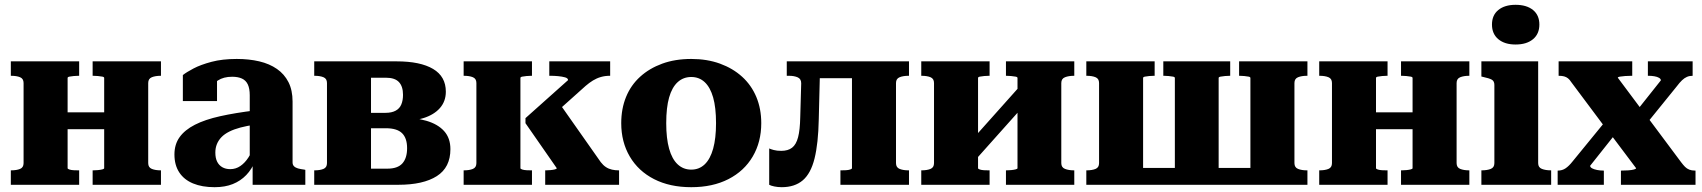

<svg xmlns="http://www.w3.org/2000/svg" viewBox="-20 -768 7074 798"><path d="M78 -90V-423Q78 -441 63.5 -447Q49 -453 26 -453H25V-513H309V-453H306Q297 -453 286.5 -452Q276 -451 268.5 -449.5Q261 -448 261 -444V-69Q261 -66 268.5 -63.5Q276 -61 286.5 -60.5Q297 -60 306 -60H309V0H25V-60H26Q49 -60 63.5 -66Q78 -72 78 -90ZM413 -69V-444Q413 -448 405.5 -449.5Q398 -451 387 -452Q376 -453 368 -453H365V-513H649V-453H648Q626 -453 611 -447Q596 -441 596 -423V-90Q596 -72 611 -66Q626 -60 648 -60H649V0H365V-60H368Q376 -60 387 -61Q398 -62 405.5 -64Q413 -66 413 -69ZM194 -231V-301H485V-231Z M1040 -309V-250Q1006 -245 979.5 -238Q953 -231 933 -221Q913 -211 900.5 -198Q888 -185 881.5 -169Q875 -153 875 -134Q875 -111 882.5 -96Q890 -81 904 -73Q918 -65 937 -65Q960 -65 979 -78Q998 -91 1012.5 -113.5Q1027 -136 1039 -168L1041 -100Q1027 -65 1003.5 -40.5Q980 -16 947.5 -3Q915 10 872 10Q820 10 782.5 -5.5Q745 -21 725 -51.5Q705 -82 705 -126Q705 -168 726.5 -198Q748 -228 790 -249.5Q832 -271 895 -285Q958 -299 1040 -309ZM1030 0V-99L1018 -97V-372Q1018 -400 1010 -417Q1002 -434 985.5 -441.5Q969 -449 945 -449Q909 -449 885.5 -433.5Q862 -418 849 -396Q841 -406 840 -415Q839 -424 843.5 -432.5Q848 -441 858 -447Q868 -453 882 -455V-348H740V-456Q755 -468 784.5 -483.5Q814 -499 859 -511Q904 -523 964 -523Q1015 -523 1057.5 -513Q1100 -503 1131 -481.5Q1162 -460 1179 -426.5Q1196 -393 1196 -346V-93Q1196 -83 1202 -77Q1208 -71 1218.5 -68Q1229 -65 1245 -63L1249 -62V0Z M1286 -513H1628Q1727 -513 1780 -481.5Q1833 -450 1833 -387Q1833 -347 1808.5 -319Q1784 -291 1739.5 -277Q1695 -263 1633 -263L1668 -289V-255L1638 -280Q1704 -280 1752 -266Q1800 -252 1826 -223Q1852 -194 1852 -148Q1852 -72 1795.5 -36Q1739 0 1636 0H1286V-60H1287Q1310 -60 1324.5 -66Q1339 -72 1339 -90V-423Q1339 -441 1324.5 -447Q1310 -453 1287 -453H1286ZM1522 -67H1590Q1633 -67 1652.5 -89Q1672 -111 1672 -152Q1672 -194 1651 -214.5Q1630 -235 1584 -235H1489V-299H1582Q1608 -299 1624.5 -308Q1641 -317 1648 -334Q1655 -351 1655 -374Q1655 -409 1638 -427Q1621 -445 1584 -445H1522Z M1960 -90V-423Q1960 -441 1945.5 -447Q1931 -453 1908 -453H1907V-513H2191V-453H2188Q2179 -453 2168.5 -452Q2158 -451 2150.5 -449.5Q2143 -448 2143 -444V-69Q2143 -66 2150.5 -63.5Q2158 -61 2168.5 -60.5Q2179 -60 2188 -60H2191V0H1907V-60H1908Q1931 -60 1945.5 -66Q1960 -72 1960 -90ZM2553 0H2246V-60H2249Q2257 -60 2268 -61Q2279 -62 2286.5 -64Q2294 -66 2294 -69L2164 -256V-277L2341 -435Q2341 -443 2328.5 -446.5Q2316 -450 2299.5 -451.5Q2283 -453 2270 -453H2263V-513H2516V-453H2514Q2495 -453 2477.5 -448Q2460 -443 2444.5 -433.5Q2429 -424 2414 -411L2261 -274L2297 -350L2477 -94Q2487 -81 2498.5 -73.5Q2510 -66 2523.5 -63Q2537 -60 2551 -60H2553Z M3144 -256Q3144 -178 3108.5 -117.5Q3073 -57 3007.5 -23.5Q2942 10 2853 10Q2764 10 2698.5 -23.5Q2633 -57 2597.5 -117.5Q2562 -178 2562 -256Q2562 -316 2582 -365Q2602 -414 2640.5 -449Q2679 -484 2732.5 -503.5Q2786 -523 2853 -523Q2919 -523 2972.5 -503.5Q3026 -484 3064.5 -449Q3103 -414 3123.5 -365Q3144 -316 3144 -256ZM2749 -256Q2749 -193 2761 -150Q2773 -107 2796.5 -85Q2820 -63 2853 -63Q2886 -63 2909 -85Q2932 -107 2944 -150Q2956 -193 2956 -256Q2956 -321 2944 -363Q2932 -405 2909 -426.5Q2886 -448 2853 -448Q2820 -448 2796.5 -426.5Q2773 -405 2761 -363Q2749 -321 2749 -256Z M3306 -281 3310 -422Q3310 -440 3295.5 -446.5Q3281 -453 3259 -453H3250V-513H3389L3383 -272Q3381 -172 3365.5 -109.5Q3350 -47 3316.5 -18.5Q3283 10 3229 10Q3213 10 3198.5 7Q3184 4 3177 0V-151Q3183 -148 3196 -144.5Q3209 -141 3227 -141Q3255 -141 3272 -154Q3289 -167 3297 -197.5Q3305 -228 3306 -281ZM3521 -69V-513H3758V-453H3756Q3734 -453 3719 -447Q3704 -441 3704 -423V-90Q3704 -72 3719 -66Q3734 -60 3756 -60H3758V0H3473V-60H3476Q3484 -60 3495 -60.5Q3506 -61 3513.5 -63.5Q3521 -66 3521 -69ZM3339 -443V-513H3600V-443Z M3862 -90V-423Q3862 -441 3847.5 -447Q3833 -453 3810 -453H3809V-513H4093V-453H4090Q4081 -453 4070.5 -452Q4060 -451 4052.5 -449.5Q4045 -448 4045 -444V-69Q4045 -66 4052.5 -63.5Q4060 -61 4070.5 -60.5Q4081 -60 4090 -60H4093V0H3809V-60H3810Q3833 -60 3847.5 -66Q3862 -72 3862 -90ZM4209 -69V-444Q4209 -448 4201 -449.5Q4193 -451 4182.5 -452Q4172 -453 4163 -453H4161V-513H4445V-453H4444Q4422 -453 4406.5 -447Q4391 -441 4391 -423V-90Q4391 -72 4406.5 -66Q4422 -60 4444 -60H4445V0H4161V-60H4163Q4172 -60 4182.5 -61Q4193 -62 4201 -64Q4209 -66 4209 -69ZM4023 -91 3978 -140 4228 -420 4273 -371Z M4548 -423Q4548 -441 4533.5 -447Q4519 -453 4496 -453H4495V-513H4779V-453H4776Q4767 -453 4756.5 -452Q4746 -451 4738.5 -449.5Q4731 -448 4731 -444V0H4495V-60H4496Q4519 -60 4533.5 -66Q4548 -72 4548 -90ZM5177 -444Q5177 -448 5169.5 -449.5Q5162 -451 5151.5 -452Q5141 -453 5132 -453H5130V-513H5414V-453H5412Q5390 -453 5375 -447Q5360 -441 5360 -423V-90Q5360 -72 5375 -66Q5390 -60 5412 -60H5414V0H5177ZM4661 -70H5243V0H4661ZM4815 -453V-513H5093V-453H5091Q5082 -453 5071.5 -452Q5061 -451 5053 -449.5Q5045 -448 5045 -444V0H4863V-444Q4863 -448 4855.5 -449.5Q4848 -451 4837 -452Q4826 -453 4818 -453Z M5516 -90V-423Q5516 -441 5501.5 -447Q5487 -453 5464 -453H5463V-513H5747V-453H5744Q5735 -453 5724.5 -452Q5714 -451 5706.5 -449.5Q5699 -448 5699 -444V-69Q5699 -66 5706.5 -63.5Q5714 -61 5724.5 -60.5Q5735 -60 5744 -60H5747V0H5463V-60H5464Q5487 -60 5501.5 -66Q5516 -72 5516 -90ZM5851 -69V-444Q5851 -448 5843.5 -449.5Q5836 -451 5825 -452Q5814 -453 5806 -453H5803V-513H6087V-453H6086Q6064 -453 6049 -447Q6034 -441 6034 -423V-90Q6034 -72 6049 -66Q6064 -60 6086 -60H6087V0H5803V-60H5806Q5814 -60 5825 -61Q5836 -62 5843.5 -64Q5851 -66 5851 -69ZM5632 -231V-301H5923V-231Z M6279 -583Q6234 -583 6207.5 -605Q6181 -627 6181 -666Q6181 -705 6207.5 -726.5Q6234 -748 6279 -748Q6325 -748 6351.5 -726.5Q6378 -705 6378 -666Q6378 -627 6351.5 -605Q6325 -583 6279 -583ZM6373 -513V-90Q6373 -72 6388.5 -66Q6404 -60 6426 -60H6427V0H6137V-60H6138Q6161 -60 6176 -66Q6191 -72 6191 -90V-415Q6191 -431 6180 -437Q6169 -443 6145 -448L6137 -450V-513Z M7027 0H6717V-59H6719Q6733 -59 6747.5 -60Q6762 -61 6771 -63.5Q6780 -66 6780 -69L6656 -234L6653 -236L6511 -426Q6504 -437 6497 -442.5Q6490 -448 6481 -450.5Q6472 -453 6458 -453V-513H6764V-453H6761Q6748 -453 6734.5 -452Q6721 -451 6712.5 -449.5Q6704 -448 6704 -445L6822 -287L6826 -283L6967 -94Q6976 -82 6983.5 -74.5Q6991 -67 7001 -63Q7011 -59 7025 -59H7027ZM6454 0V-59H6455Q6473 -59 6487 -68.5Q6501 -78 6516 -97L6659 -272L6716 -239L6589 -79Q6589 -73 6597 -68.5Q6605 -64 6618 -61.5Q6631 -59 6644 -59H6646V0ZM6817 -246 6763 -283 6883 -434Q6883 -440 6875.5 -444.5Q6868 -449 6856 -451Q6844 -453 6832 -453H6829V-513H7015V-453Q7002 -453 6991.5 -448.5Q6981 -444 6971 -434.5Q6961 -425 6949 -409Z"/></svg>

Font: Roboto Serif 36pt
Style: Bold
Weight: 700
Version: Version 1.008